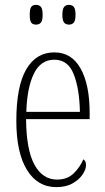

<svg xmlns="http://www.w3.org/2000/svg" viewBox="-20 -758 430 788"><path d="M211 10Q134 10 90.5 -61Q47 -132 47 -262Q47 -403 87.5 -473Q128 -543 203 -543Q274 -543 311 -476.5Q348 -410 348 -294V-269H87Q88 -143 121.5 -82Q155 -21 214 -21Q257 -21 283 -47Q309 -73 322 -104Q326 -102 329.5 -96.5Q333 -91 333 -80Q333 -63 319 -42Q305 -21 278 -5.5Q251 10 211 10ZM308 -299Q306 -394 282.5 -453.5Q259 -513 203 -513Q147 -513 119 -455.5Q91 -398 88 -299ZM263 -657Q250 -657 243 -665.5Q236 -674 236 -697Q236 -721 243 -729.5Q250 -738 263 -738Q276 -738 283 -729.5Q290 -721 290 -697Q290 -674 283 -665.5Q276 -657 263 -657ZM128 -657Q114 -657 108 -665.5Q102 -674 102 -697Q102 -721 108 -729.5Q114 -738 128 -738Q141 -738 148 -729.5Q155 -721 155 -697Q155 -674 148 -665.5Q141 -657 128 -657Z"/></svg>

Font: Noto Serif Myanmar ExtraCondensed ExtraLight
Style: Regular
Weight: 200
Width: 2
Designer: Ben Mitchell and the Monotype Design Team
Foundry: Monotype Imaging Inc.
Version: Version 2.106; ttfautohint (v1.8.4.7-5d5b)